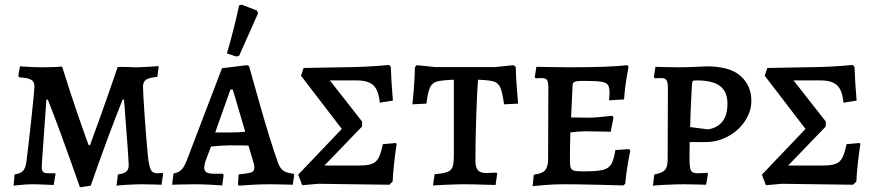

<svg xmlns="http://www.w3.org/2000/svg" viewBox="-20 -786 3742 819"><path d="M184 -361H178Q175 -319 166.5 -201.5Q158 -84 158 -72Q158 -59 164 -53Q170 -47 184 -47H214L217 -44L209 3Q198 3 170 1.5Q142 0 116 0Q96 0 71 2.5Q46 5 38 6L42 -42Q67 -45 78.5 -57.5Q90 -70 93 -99Q101 -161 114 -281.5Q127 -402 127 -417Q127 -437 113.5 -445.5Q100 -454 62 -456L58 -462L65 -503Q77 -502 107 -500.5Q137 -499 165 -499Q191 -499 214 -500Q237 -501 245 -502Q281 -386 314.5 -289.5Q348 -193 358 -167H364Q374 -193 408.5 -289.5Q443 -386 482 -500Q494 -501 507 -500.5Q520 -500 530 -500Q544 -499 569 -499Q595 -500 620 -501.5Q645 -503 654 -504L657 -501L651 -458Q616 -455 603 -446Q590 -437 590 -416Q590 -392 597 -291Q604 -190 611 -119Q616 -76 623.5 -61.5Q631 -47 650 -47L674 -48L676 -45L669 2Q661 2 637.5 1Q614 0 587 0Q558 0 525 2Q492 4 477 6L483 -42Q508 -45 518.5 -54Q529 -63 529 -81Q529 -100 520.5 -210.5Q512 -321 509 -361H503Q439 -201 367 6L321 13Q231 -244 184 -361Z M995 1 998 -42Q1040 -46 1052.5 -51Q1065 -56 1065 -71Q1065 -84 1059 -100L1040 -165Q1019 -166 961 -166Q930 -166 880 -161L856 -97Q851 -77 851 -72Q851 -57 860.5 -51Q870 -45 893 -45H930L934 -40L928 5Q917 4 880 2Q843 0 810 0Q777 0 750 1Q723 2 714 2L720 -46Q740 -49 752.5 -60.5Q765 -72 776 -100L927 -495L1033 -508L1042 -505Q1054 -461 1093 -324.5Q1132 -188 1163 -100Q1172 -71 1186.5 -59.5Q1201 -48 1232 -45L1235 -40L1229 2Q1219 2 1190.5 1Q1162 0 1132 0Q1090 0 1049.5 2.5Q1009 5 998 6ZM960 -221Q999 -221 1026 -224L973 -404H963L898 -221ZM948 -558Q978 -661 1000 -763L1011 -766L1076 -741L1081 -730L1000 -548L988 -545Z M1252 -41 1438 -236 1264 -463 1275 -496 1492 -500Q1569 -502 1639 -509L1647 -501Q1649 -437 1656 -357L1600 -348Q1595 -401 1573 -422Q1551 -443 1501 -443H1387L1525 -267L1524 -246L1364 -80H1513Q1548 -80 1566.5 -87Q1585 -94 1595 -113Q1605 -132 1613 -171L1669 -176L1672 -172Q1658 -80 1655 -12L1641 2L1338 -2L1269 4Z M1834 -43Q1873 -46 1889.5 -53Q1906 -60 1911 -75.5Q1916 -91 1916 -128V-446Q1865 -444 1844.5 -438.5Q1824 -433 1814.5 -413.5Q1805 -394 1799 -344L1739 -341Q1741 -355 1745 -404.5Q1749 -454 1750 -500L1758 -508L1836 -500H2092L2171 -508L2180 -500Q2181 -453 2185 -405.5Q2189 -358 2190 -344L2130 -341Q2123 -393 2114 -413Q2105 -433 2086 -438.5Q2067 -444 2019 -446Q2015 -395 2011.5 -292.5Q2008 -190 2008 -101Q2008 -72 2018.5 -60Q2029 -48 2054 -48Q2071 -48 2082.5 -49Q2094 -50 2097 -50L2101 -46L2094 3Q2079 3 2038 1.5Q1997 0 1958 0Q1930 0 1885.5 2Q1841 4 1827 5Z M2257 -41Q2292 -45 2305 -59.5Q2318 -74 2318 -108L2319 -411Q2319 -436 2313.5 -444.5Q2308 -453 2291 -453L2265 -452L2261 -457L2268 -501Q2282 -501 2321.5 -500Q2361 -499 2407 -499Q2580 -499 2656 -508L2661 -502Q2659 -490 2652 -449Q2645 -408 2642 -362L2578 -358Q2578 -361 2579 -370.5Q2580 -380 2580 -390Q2580 -414 2573 -424Q2566 -434 2544 -437.5Q2522 -441 2470 -441Q2447 -441 2437.5 -439Q2428 -437 2425 -432Q2422 -427 2422 -414L2416 -285L2494 -284Q2512 -284 2546.5 -287.5Q2581 -291 2592 -292L2597 -285L2585 -224Q2574 -224 2542.5 -225Q2511 -226 2476 -226Q2450 -226 2413 -221Q2411 -157 2411 -102Q2411 -80 2414.5 -70.5Q2418 -61 2429 -58Q2440 -55 2467 -55Q2525 -55 2550.5 -61Q2576 -67 2587 -85Q2598 -103 2605 -146L2663 -150L2669 -144Q2666 -132 2658.5 -90Q2651 -48 2647 -2L2639 5Q2613 4 2528.5 2Q2444 0 2385 0Q2341 0 2302 3.5Q2263 7 2252 8Z M2771 -42Q2805 -48 2816.5 -61Q2828 -74 2828 -107L2829 -411Q2829 -435 2823 -444Q2817 -453 2802 -453L2773 -452L2769 -457L2776 -501Q2791 -501 2805 -500L2876 -499Q2906 -499 2942.5 -500.5Q2979 -502 2994 -503Q3093 -503 3139 -462Q3185 -421 3185 -356Q3185 -311 3158 -270Q3131 -229 3086 -204.5Q3041 -180 2991 -180H2922L2921 -118Q2921 -86 2923.5 -71.5Q2926 -57 2933.5 -52Q2941 -47 2958 -47Q2971 -47 2982.5 -48Q2994 -49 2998 -49L3000 -44L2992 2Q2981 2 2953 1Q2925 0 2898 0Q2869 0 2824.5 2Q2780 4 2765 6ZM3083 -343Q3083 -395 3051.5 -419Q3020 -443 2951 -443Q2939 -443 2936 -441Q2933 -439 2932 -430L2930 -396Q2929 -372 2927 -333.5Q2925 -295 2924 -244L3001 -234Q3083 -249 3083 -343Z M3230 -41 3416 -236 3242 -463 3253 -496 3470 -500Q3547 -502 3617 -509L3625 -501Q3627 -437 3634 -357L3578 -348Q3573 -401 3551 -422Q3529 -443 3479 -443H3365L3503 -267L3502 -246L3342 -80H3491Q3526 -80 3544.5 -87Q3563 -94 3573 -113Q3583 -132 3591 -171L3647 -176L3650 -172Q3636 -80 3633 -12L3619 2L3316 -2L3247 4Z"/></svg>

Font: Alegreya SC Medium
Style: Regular
Weight: 500
Designer: Juan Pablo del Peral
Foundry: Huerta Tipografica
Version: Version 2.007; ttfautohint (v1.6)